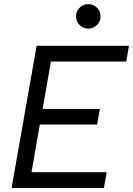

<svg xmlns="http://www.w3.org/2000/svg" viewBox="-20 -917 649 937"><path d="M36.6 0 158.7 -693.4H609.4L596.2 -616.7H228.5L188 -385.3H467.3L454.1 -309.1H174.3L133.8 -76.7H500.5L487.3 0ZM411.1 -777.3Q386.2 -777.3 368.7 -794.7Q351.1 -812 351.1 -836.9Q351.1 -861.8 368.7 -879.4Q386.2 -897 411.1 -897Q435.5 -897 453.1 -879.4Q470.7 -861.8 470.7 -836.9Q470.7 -812 453.1 -794.7Q435.5 -777.3 411.1 -777.3Z"/></svg>

Font: CaskaydiaCove NFP SemiLight
Style: Italic
Weight: 350
Italic angle: -10°
Designer: Aaron Bell
Foundry: Saja Typeworks
Version: Version 2111.001; VTT 6.35;Nerd Fonts 3.1.1